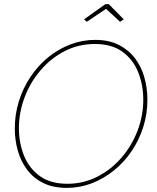

<svg xmlns="http://www.w3.org/2000/svg" viewBox="-20 -909 766 934"><path d="M305 5Q238 5 190 -19Q142 -43 111.5 -84Q81 -125 66.5 -176.5Q52 -228 52 -284Q52 -353 72 -417Q92 -481 128.5 -535.5Q165 -590 214 -630Q263 -670 321.5 -692.5Q380 -715 443 -715Q510 -715 558 -690.5Q606 -666 637 -625Q668 -584 682.5 -532Q697 -480 697 -424Q697 -355 677 -291.5Q657 -228 620.5 -174Q584 -120 534.5 -80Q485 -40 427 -17.5Q369 5 305 5ZM308 -15Q386 -15 453.5 -49.5Q521 -84 571 -142Q621 -200 649 -273Q677 -346 677 -424Q677 -495 652.5 -557Q628 -619 576 -657Q524 -695 441 -695Q363 -695 296 -661Q229 -627 178.5 -568.5Q128 -510 100 -436.5Q72 -363 72 -285Q72 -214 96.5 -152.5Q121 -91 173 -53Q225 -15 308 -15ZM389 -815 493 -889H509L582 -815L564 -803L496 -866L402 -803Z"/></svg>

Font: Raleway Thin
Style: Italic
Weight: 100
Italic angle: -12°
Designer: Matt McInerney, Pablo Impallari, Rodrigo Fuenzalida
Foundry: Matt McInerney, Pablo Impallari, Rodrigo Fuenzalida
Version: Version 4.026